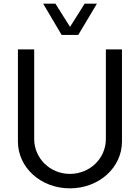

<svg xmlns="http://www.w3.org/2000/svg" viewBox="-20 -1020 765 1050"><path d="M216 -1000 317 -829H408L510 -1000H443L363 -873L283 -1000ZM362 10C521 10 647 -103 647 -246V-750H559V-260C559 -154 472 -69 362 -69C254 -69 167 -154 167 -260V-750H78V-246C78 -103 204 10 362 10Z"/></svg>

Font: Oakes
Style: Regular
Weight: 400
Designer: Samuel Oakes
Foundry: Samuel Oakes
Version: Version 1.003;PS 001.003;hotconv 1.0.88;makeotf.lib2.5.64775